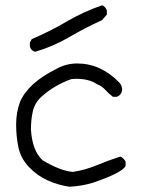

<svg xmlns="http://www.w3.org/2000/svg" viewBox="-20 -712 535 726"><path d="M112 -516 110 -517Q97 -522 93 -536V-551L100 -564Q168 -593 232 -630.5Q296 -668 366 -692Q378 -688 384 -673V-657L366 -636Q302 -607 241.5 -571.5Q181 -536 112 -516ZM242 -6Q200 -12 160 -30Q120 -48 89 -81Q58 -114 49.5 -155.5Q41 -197 41 -241Q41 -288 56 -327Q86 -398 194 -452Q231 -472 272 -472Q361 -472 431 -400Q442 -387 442 -373Q439 -351 421 -346H407Q391 -358 378.5 -372Q366 -386 346 -394Q317 -414 268 -414L250 -413Q219 -402 190.5 -385.5Q162 -369 137 -346.5Q112 -324 104.5 -292.5Q97 -261 97 -222Q102 -142 141 -106Q210 -65 256 -62Q302 -69 346.5 -87.5Q391 -106 435 -120Q446 -116 455 -101V-85Q443 -59 331 -21Q289 -8 242 -6Z"/></svg>

Font: Yozai
Style: Regular
Weight: 400
Designer: LXGW / Y.OzVox
Foundry: LXGW / Y.OzVox
Version: Version 0.861;October 22, 2024